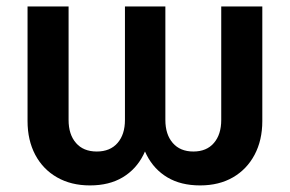

<svg xmlns="http://www.w3.org/2000/svg" viewBox="-20 -559 889 589"><path d="M255.9 9.8Q198.2 9.8 155 -14.9Q111.8 -39.6 88.1 -84.2Q64.5 -128.9 64.5 -187.5V-539.1H190.4V-190.9Q190.4 -146.5 213.1 -120.4Q235.8 -94.2 276.9 -94.2Q317.9 -94.2 340.6 -120.4Q363.3 -146.5 363.3 -190.9V-539.1H487.3V-190.9Q487.3 -146.5 510 -120.4Q532.7 -94.2 573.2 -94.2Q613.8 -94.2 636.2 -120.4Q658.7 -146.5 658.7 -190.9V-539.1H784.7V-187.5Q784.7 -128.9 761 -84.2Q737.3 -39.6 694.6 -14.9Q651.9 9.8 593.8 9.8Q535.2 9.8 493.9 -14.6Q452.6 -39.1 429.9 -83.5Q407.2 -127.9 404.8 -187.5H444.3Q442.4 -128.4 419.9 -84Q397.5 -39.6 356.2 -14.9Q314.9 9.8 255.9 9.8Z"/></svg>

Font: Inter 18pt SemiBold
Style: Regular
Weight: 600
Designer: Rasmus Andersson
Foundry: rsms
Version: Version 4.001;git-66647c0bb